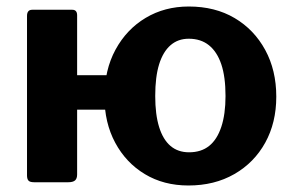

<svg xmlns="http://www.w3.org/2000/svg" viewBox="-20 -560 900 590"><path d="M217 -513V-24Q217 -11 210.5 -5.5Q204 0 190 0H85Q72 0 67.5 -5Q63 -10 63 -21V-511Q63 -530 79 -530H202Q217 -530 217 -513ZM106 -223Q87 -223 87 -240V-314Q87 -329 104 -329H424Q441 -329 441 -314V-240Q441 -223 422 -223ZM559 10Q483 10 425 -25Q367 -60 334 -121.5Q301 -183 301 -262Q301 -345 335 -407.5Q369 -470 427.5 -505Q486 -540 560 -540Q641 -540 701 -504.5Q761 -469 795 -406.5Q829 -344 829 -263Q829 -183 795 -121.5Q761 -60 700 -25Q639 10 559 10ZM561 -92Q598 -92 622.5 -111.5Q647 -131 660 -170Q673 -209 673 -265Q673 -324 660 -362.5Q647 -401 622 -421Q597 -441 560 -441Q527 -441 504 -421Q481 -401 469 -362.5Q457 -324 457 -265Q457 -208 469 -169.5Q481 -131 504 -111.5Q527 -92 561 -92Z"/></svg>

Font: Libre Franklin
Style: Bold
Weight: 700
Designer: Pablo Impallari, Rodrigo Fuenzalida, Nhung Nguyen
Foundry: Impallari Type
Version: Version 3.000